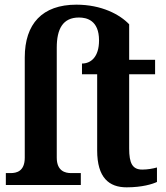

<svg xmlns="http://www.w3.org/2000/svg" viewBox="-20 -792 710 822"><path d="M522 10C589 10 633 -4 652 -13V-75C634 -70 612 -66 589 -66C547 -66 533 -93 533 -156V-474H644V-536H533V-688C493 -730 415 -772 307 -772C161 -772 86 -690 86 -546V-117C86 -58 50 -51 26 -51H5V0H326V-51H284C260 -51 223 -59 223 -117V-588C223 -668 249 -717 318 -717C350 -717 404 -706 404 -619C404 -548 369 -520 331 -520V-474H396V-148C396 -31 447 10 522 10Z"/></svg>

Font: Noto Serif Condensed
Style: Bold
Weight: 700
Width: 3
Designer: Monotype Design Team
Foundry: Monotype Imaging Inc.
Version: Version 2.015